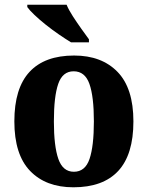

<svg xmlns="http://www.w3.org/2000/svg" viewBox="-20 -786 628 816"><path d="M292 10Q175 10 108 -59.5Q41 -129 41 -270Q41 -411 105.5 -480.5Q170 -550 295 -550Q412 -550 479.5 -480.5Q547 -411 547 -270Q547 -129 482.5 -59.5Q418 10 292 10ZM294 -56Q342 -56 360.5 -110.5Q379 -165 379 -270Q379 -376 360 -429.5Q341 -483 293 -483Q246 -483 227.5 -429.5Q209 -376 209 -270Q209 -165 228 -110.5Q247 -56 294 -56ZM282 -606Q259 -620 230.5 -639.5Q202 -659 174.5 -681Q147 -703 126 -723Q105 -743 96 -756V-766H263Q272 -744 289.5 -717Q307 -690 325.5 -664Q344 -638 358 -619V-606Z"/></svg>

Font: Noto Serif Thai SemiCondensed ExtraBold
Style: Regular
Weight: 800
Width: 4
Designer: Monotype Design Team
Foundry: Monotype Imaging Inc.
Version: Version 2.002; ttfautohint (v1.8.4.7-5d5b)